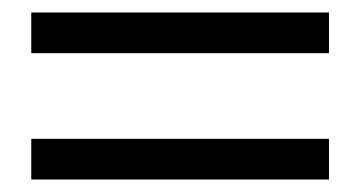

<svg xmlns="http://www.w3.org/2000/svg" viewBox="-20 -481 576 307"><path d="M506 -194H30V-259H506ZM506 -396H30V-461H506Z"/></svg>

Font: Source Serif 4 18pt Medium
Style: Regular
Weight: 500
Designer: Frank Grießhammer
Foundry: Adobe Systems Incorporated
Version: Version 4.004;hotconv 1.0.116;makeotfexe 2.5.65601